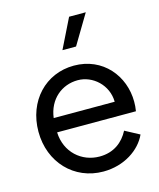

<svg xmlns="http://www.w3.org/2000/svg" viewBox="-118 -870 803 967"><g transform="rotate(-15 283.5 -387.0)"><path d="M422 -786C422 -786 330 -632 330 -632C330 -632 259 -632 259 -632C259 -632 335 -786 335 -786C335 -786 422 -786 422 -786ZM541 -288C541 -273 540 -256 537 -239C537 -239 126 -239 126 -239C130 -134 209 -66 302 -66C377 -66 426 -106 454 -160C454 -160 529 -120 529 -120C496 -47 410 12 301 12C149 12 36 -106 36 -266C36 -426 146 -542 294 -542C445 -542 541 -423 541 -288ZM128 -313C128 -313 446 -313 446 -313C445 -401 372 -466 294 -466C211 -466 140 -409 128 -313Z"/></g></svg>

Font: Preevio_Regular
Style: Regular
Weight: 500
Designer: Gumpita Rahayu
Foundry: Tokotype Studio
Version: ""